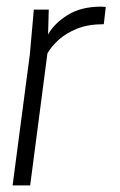

<svg xmlns="http://www.w3.org/2000/svg" viewBox="-20 -559 361 579"><path d="M71 0H18L70 -395L82 -530H127L125 -455Q144 -489 184.5 -514Q225 -539 285 -539L299 -538L293 -486Q246 -486 212.5 -472.5Q179 -459 157 -439Q135 -419 123 -398Z"/></svg>

Font: Tanohe Sans Light
Style: Italic
Weight: 300
Designer: Village Type and Design LLC & Cristiano Sobral
Foundry: Cooper Hewitt Smithsonian Design Museum
Version: Version 1.00;September 29, 2021;FontCreator 13.0.0.2655 64-b